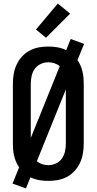

<svg xmlns="http://www.w3.org/2000/svg" viewBox="-20 -1003 540 1073"><path d="M125 50 50 23 87 -68Q77 -82 70 -98.5Q63 -115 59 -131.5Q55 -148 53.5 -165.5Q52 -183 52 -200V-535Q52 -562 56.5 -589Q61 -616 72.5 -641Q84 -666 102.5 -686.5Q121 -707 145 -720Q169 -733 196 -738Q223 -743 250 -743Q276 -743 301.5 -738.5Q327 -734 350 -723L375 -785L450 -758L413 -667Q423 -653 430 -636.5Q437 -620 441 -603.5Q445 -587 446.5 -569.5Q448 -552 448 -535V-200Q448 -173 443.5 -146Q439 -119 427.5 -94Q416 -69 397.5 -48.5Q379 -28 355 -15Q331 -2 304 3Q277 8 250 8Q224 8 198.5 3.5Q173 -1 150 -12ZM152 -232 314 -633Q301 -644 284 -649.5Q267 -655 250 -655Q228 -655 207.5 -645.5Q187 -636 174.5 -618.5Q162 -601 157 -579Q152 -557 152 -535ZM250 -80Q272 -80 292.5 -89.5Q313 -99 325.5 -116.5Q338 -134 343 -156Q348 -178 348 -200V-503L186 -102Q199 -91 216 -85.5Q233 -80 250 -80ZM237 -792 181 -838 303 -983 372 -927Z"/></svg>

Font: Iosevka Semibold
Style: Regular
Weight: 600
Monospace: yes
Designer: Belleve Invis
Foundry: Belleve Invis
Version: Version 33.2.3; ttfautohint (v1.8.4)